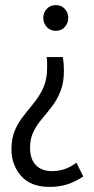

<svg xmlns="http://www.w3.org/2000/svg" viewBox="-20 -547 368 754"><path d="M199 -426Q177 -426 163.5 -441Q150 -456 150 -477Q150 -497 163.5 -512Q177 -527 199 -527Q221 -527 234.5 -512Q248 -497 248 -477Q248 -456 234.5 -441Q221 -426 199 -426ZM175 187Q100 187 62.5 143.5Q25 100 25 39Q25 -5 39 -36.5Q53 -68 74 -94Q95 -120 116 -146.5Q137 -173 151 -204.5Q165 -236 165 -280Q165 -289 165 -301Q165 -313 163 -323H227Q229 -310 230 -296.5Q231 -283 231 -269Q231 -222 217.5 -188.5Q204 -155 184.5 -129.5Q165 -104 145 -80.5Q125 -57 111.5 -30Q98 -3 98 34Q98 77 120.5 101Q143 125 185 125Q237 125 280 92L307 146Q279 165 247 176Q215 187 175 187Z"/></svg>

Font: Ubuntu Sans Condensed
Style: Regular
Weight: 400
Width: 3
Designer: Dalton Maag Ltd
Foundry: Dalton Maag Ltd
Version: Version 1.006; ttfautohint (v1.8.4.7-5d5b)